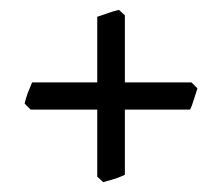

<svg xmlns="http://www.w3.org/2000/svg" viewBox="-20 -469 450 389"><path d="M233 -115V-247H365C368 -252 370 -259 373 -268L380 -290L368 -302H233V-438L221 -449C207 -446 193 -440 177 -435V-302H45L36 -280C34 -273 31 -266 30 -259L42 -247H177V-111L189 -100C216 -107 225 -111 233 -115Z"/></svg>

Font: Temporarium
Style: Regular
Weight: 400
Version: Version 1.1